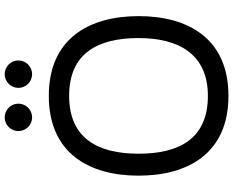

<svg xmlns="http://www.w3.org/2000/svg" viewBox="-110 -896 1019 840"><g transform="rotate(-90 400.0 -475.5)"><path d="M307 -845C340 -845 367 -872 367 -905C367 -938 340 -965 307 -965C274 -965 247 -938 247 -905C247 -872 274 -845 307 -845ZM496 -845C529 -845 556 -872 556 -905C556 -938 529 -965 496 -965C463 -965 436 -938 436 -905C436 -872 463 -845 496 -845ZM401 14C653 14 750 -164 750 -379C750 -594 653 -772 401 -772C149 -772 52 -594 52 -379C52 -164 149 14 401 14ZM401 -76C217 -76 148 -197 148 -379C148 -560 217 -683 401 -683C586 -683 654 -560 654 -379C654 -207 586 -76 401 -76Z"/></g></svg>

Font: Hibana SubMedium
Style: Regular
Weight: 500
Width: 6
Designer: pygmalion
Foundry: ybstudio
Version: Version 0.930;hotconv 1.0.109;makeotfexe 2.5.65596